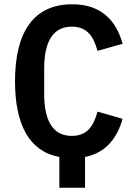

<svg xmlns="http://www.w3.org/2000/svg" viewBox="-20 -730 640 900"><path d="M258.2 5.7V149.9H378.6V5.7C477.3 -13.5 529.1 -83.8 554.7 -172.9L437.1 -206.7C419 -142 391.3 -93 316.4 -93C225.1 -93 187.1 -168.7 187.1 -289.4V-408.7C187.1 -529.5 225.1 -605.1 316.4 -605.1C391.3 -605.1 419 -555.8 437.1 -491.5L554.7 -524.9C524.9 -631.7 457 -709.9 318.5 -709.9C137.1 -709.9 50.4 -579.2 50.4 -349.1C50.4 -145.6 117.2 -20.2 258.2 5.7Z"/></svg>

Font: Margiela Mono SemiBold
Style: Regular
Weight: 600
Designer: Mike Abbink, Paul van der Laan, Pieter van Rosmalen
Foundry: Bold Monday
Version: Version 2.003 2021